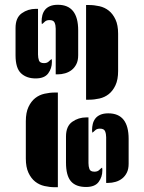

<svg xmlns="http://www.w3.org/2000/svg" viewBox="-20 -783 603 803"><path d="M222 0H210Q188 0 166 -5Q144 -10 127 -23.5Q110 -37 99 -60.5Q88 -84 88 -120V-276Q88 -312 99 -335.5Q110 -359 127 -372.5Q144 -386 166 -391Q188 -396 210 -396H222ZM340 -762H352Q374 -762 396 -757Q418 -752 435 -738.5Q452 -725 463 -701.5Q474 -678 474 -642V-486Q474 -450 463 -426.5Q452 -403 435 -389.5Q418 -376 396 -371Q374 -366 352 -366H340ZM139 -555Q139 -541 143 -530Q147 -519 164 -519Q177 -519 184 -526Q191 -533 196 -536Q197 -533 197 -529V-523Q197 -497 181.5 -476Q166 -455 129 -455Q91 -455 68 -476.5Q45 -498 45 -552V-666Q45 -709 71 -727.5Q97 -746 130 -746H139ZM350 -101Q350 -87 354 -76Q358 -65 375 -65Q388 -65 395 -72Q402 -79 407 -82Q408 -79 408 -75V-69Q408 -43 392.5 -22Q377 -1 340 -1Q297 -1 276.5 -25Q256 -49 256 -103V-212Q256 -255 282 -273.5Q308 -292 341 -292H350ZM424 -209Q424 -223 419.5 -234Q415 -245 398 -245Q385 -245 378 -238Q371 -231 366 -228Q366 -231 365.5 -233.5Q365 -236 365 -239Q365 -252 368 -264.5Q371 -277 378.5 -287Q386 -297 399.5 -303Q413 -309 433 -309Q518 -309 518 -202V-98Q518 -76 510.5 -61Q503 -46 491 -36.5Q479 -27 463.5 -22.5Q448 -18 432 -18H424ZM213 -663Q213 -677 208.5 -688Q204 -699 187 -699Q174 -699 167 -692Q160 -685 155 -682Q155 -685 154.5 -687.5Q154 -690 154 -693Q154 -706 157 -718.5Q160 -731 167.5 -741Q175 -751 188.5 -757Q202 -763 222 -763Q307 -763 307 -656V-552Q307 -530 299.5 -515Q292 -500 280 -490.5Q268 -481 252.5 -476.5Q237 -472 221 -472H213Z"/></svg>

Font: Kenia
Style: Regular
Weight: 400
Designer: Julia Petretta
Foundry: Julia Petretta
Version: Version 1.001